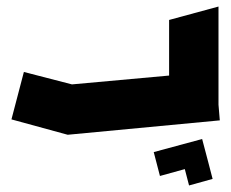

<svg xmlns="http://www.w3.org/2000/svg" viewBox="-20 -412 707 587"><path d="M187 0 15 -47 53 -192 200 -154 497 -181V-351L648 -392V-92L652 -44L187 0ZM558 155 545 105 469 126 450 53 598 13 617 85 630 135Z"/></svg>

Font: Blaka
Style: Regular
Weight: 400
Designer: Mohamed Gaber
Foundry: Kief Type Foundry
Version: Version 1.003; ttfautohint (v1.8.4.7-5d5b)